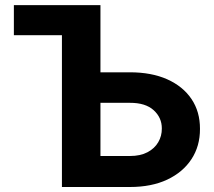

<svg xmlns="http://www.w3.org/2000/svg" viewBox="-20 -748 858 768"><path d="M35.5 -607.2V-727.5H296.7V-607.2ZM326.6 -458.8H499.6Q586.1 -458.8 648.9 -430.8Q711.7 -402.7 745.9 -352Q780.2 -301.3 779.9 -232.4Q780.2 -163.7 745.9 -111.4Q711.7 -59.1 648.9 -29.5Q586.1 0 499.6 0H227.7V-727.5H381.8V-124H499.6Q541.4 -124 569.8 -139Q598.2 -153.9 612.9 -179Q627.6 -204.1 627.3 -234Q627.6 -277.1 594.8 -307.1Q561.9 -337 499.6 -336.7H326.6Z"/></svg>

Font: Inter V
Style: 
Weight: 400
Designer: Rasmus Andersson
Foundry: rsms
Version: Version 4.000;git-a3f224843